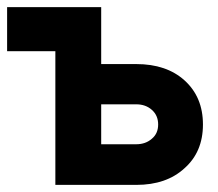

<svg xmlns="http://www.w3.org/2000/svg" viewBox="-20 -520 614 540"><path d="M363.3 -339.8Q448.2 -339.8 499 -293.9Q550.8 -247.1 550.8 -169.9Q550.8 -92.8 499 -46.9Q448.2 0 363.3 0Q287.1 0 135.7 0Q135.7 -93.8 135.7 -376Q101.6 -376 0 -376Q0 -407.2 0 -500Q66.4 -500 264.6 -500Q264.6 -460 264.6 -339.8Q289.1 -339.8 363.3 -339.8ZM363.3 -114.3Q389.6 -114.3 407.2 -129.9Q424.8 -144.5 424.8 -169.9Q424.8 -195.3 407.2 -210.9Q389.6 -226.6 363.3 -226.6Q330.1 -226.6 264.6 -226.6Q264.6 -199.2 264.6 -114.3Q289.1 -114.3 363.3 -114.3Z"/></svg>

Font: LeFont
Style: Regular
Weight: 700
Designer: Leryon MEDIA
Version: Version 1.0